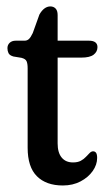

<svg xmlns="http://www.w3.org/2000/svg" viewBox="-20 -559 329 589"><path d="M45.9 -381.6 21.1 -385.7Q9.4 -389.1 6.1 -396Q2.8 -402.9 2.8 -411.3Q2.8 -421.2 9.7 -427.7Q16.6 -434.2 28.3 -434.2H55.4Q63.1 -434.2 68.5 -439.1Q74 -443.9 80.5 -457.6L100.9 -514.4Q107.9 -526.8 116.5 -533.1Q125 -539.3 134.5 -539.3Q144.3 -539.3 150.6 -532.8Q156.8 -526.2 156.8 -512.7V-119.1Q156.8 -90.7 169.2 -75.7Q181.5 -60.7 203.9 -60.7Q218.5 -60.7 227.9 -65.8Q237.2 -70.9 243.6 -77.8Q250 -84.6 255.1 -89.7Q260.2 -94.8 265.5 -94.8Q271.5 -94.8 274.8 -90.1Q278 -85.3 278 -74.4Q278 -53.7 264.4 -34.3Q250.7 -14.9 227.1 -2.5Q203.4 10 172.8 10Q121.6 10 93.2 -18.4Q64.8 -46.7 64.8 -105.8V-349.6Q64.8 -363.7 61.6 -371Q58.4 -378.4 45.9 -381.6ZM113.7 -382.3V-434.2H252.7Q265.9 -434.2 272.5 -429.1Q279 -424 279 -414.5Q279 -400.3 267.3 -391.3Q255.6 -382.3 229.9 -382.3Z"/></svg>

Font: Fraunces 144pt S100 Black
Style: Regular
Weight: 900
Version: Version 1.000